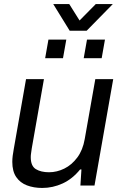

<svg xmlns="http://www.w3.org/2000/svg" viewBox="-20 -917 602 949"><path d="M188.7 12Q146.7 12 113.1 -0.8Q79.5 -13.6 60.1 -42Q40.8 -70.3 40.8 -117Q40.8 -131.8 42.8 -147.4Q44.9 -163 48 -180.4L108.7 -526H197.2L137.1 -184.3Q135.5 -172.1 133.8 -161Q132 -149.9 132 -140.3Q132 -96.4 157.2 -81Q182.5 -65.6 222.3 -65.6Q261.1 -65.6 297.9 -83.7Q334.7 -101.9 362.1 -138.6Q389.4 -175.3 398.8 -229.8L451.1 -526H539.6L447.1 0H377.4L382.5 -79.3H375.9Q337.8 -32.4 289.5 -10.2Q241.2 12 188.7 12ZM203.2 -629.5 219.4 -721.2H307.7L291.4 -629.5ZM393.8 -629.5 410 -721.2H498.8L482.6 -629.5ZM537.7 -897 408.2 -765H324.5L243.1 -897H322.2L390.4 -788.4H346.3L453.5 -897Z"/></svg>

Font: Archivo Variable SemiBold
Style: Italic
Weight: 600
Italic angle: -10°
Designer: Hector Gatti
Foundry: Omnibus-Type
Version: Version 2.001